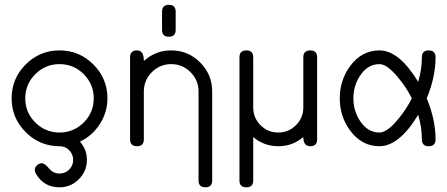

<svg xmlns="http://www.w3.org/2000/svg" viewBox="-20 -610 1865 801"><path d="M428.2 -199.7Q428.2 -142.3 396.9 -93.1Q365.5 -43.9 313.5 -19Q342.5 13.2 342.5 57.1Q342.5 104 309 137.7Q275.4 171.4 228.3 171.4Q162.1 171.4 129.4 113.8Q125.2 106.7 125.2 99.1Q125.2 87.6 134.4 79.3Q143.6 71 154.8 71Q166.3 71 184.3 92.5Q202.4 114 228.3 114Q252.2 114 268.7 97.4Q285.2 80.8 285.2 57.1Q285.2 33.7 268.7 16.8Q252.2 0 228.3 0Q145.8 0 87.2 -58.6Q28.6 -117.2 28.6 -199.7Q28.6 -282.5 87.2 -341.1Q145.8 -399.7 228.3 -399.7Q311 -399.7 369.6 -341.1Q428.2 -282.5 428.2 -199.7ZM371.1 -199.7Q371.1 -258.8 329.2 -300.7Q287.4 -342.5 228.3 -342.5Q169.4 -342.5 127.4 -300.7Q85.4 -258.8 85.4 -199.7Q85.4 -140.6 127.4 -98.9Q169.4 -57.1 228.3 -57.1Q287.4 -57.1 329.2 -98.9Q371.1 -140.6 371.1 -199.7Z M712.9 -485.1Q712.9 -456.8 684.6 -456.8Q656 -456.8 656 -485.1V-561Q656 -589.8 684.6 -589.8Q712.9 -589.8 712.9 -561ZM865.2 143.1Q865.2 171.4 836.9 171.4Q808.3 171.4 808.3 143.1V-228.3Q808.3 -275.4 774.8 -309Q741.2 -342.5 694.1 -342.5Q647 -342.5 613.5 -309Q580.1 -275.4 580.1 -228.3V-28.6Q580.1 0 551.3 0Q522.7 0 522.7 -28.6V-371.1Q522.7 -399.7 551.3 -399.7Q580.6 -399.7 580.1 -355.7Q628.9 -399.7 694.1 -399.7Q764.9 -399.7 815.1 -349.4Q865.2 -299.1 865.2 -228.3Z M1303 -28.6Q1303 0 1274.4 0Q1245.1 0 1245.4 -38.3Q1200.7 0 1140.9 0Q1081.3 0 1036.4 -38.3V143.1Q1036.4 171.4 1007.6 171.4Q979 171.4 979 143.1V-371.1Q979 -399.7 1007.6 -399.7Q1036.4 -399.7 1036.4 -371.1V-161.6Q1036.4 -118.2 1066.9 -87.6Q1097.4 -57.1 1140.9 -57.1Q1183.8 -57.1 1214.6 -87.6Q1245.4 -118.2 1245.4 -161.4V-371.1Q1245.4 -399.7 1274.4 -399.7Q1303 -399.7 1303 -371.1Z M1797.1 -28.6Q1797.1 0 1768.6 0Q1740 0 1740 -28.6Q1740 -79.3 1724.6 -130.9Q1645 0 1563 0Q1489.3 0 1441.2 -64.7Q1397.5 -123.5 1397.5 -199.7Q1397.5 -276.1 1441.2 -335Q1489.3 -399.7 1563 -399.7Q1645 -399.7 1724.6 -268.6Q1740 -320.3 1740 -371.1Q1740 -399.7 1768.6 -399.7Q1797.1 -399.7 1797.1 -371.1Q1797.1 -288.3 1760.3 -199.7Q1797.1 -111.3 1797.1 -28.6ZM1698 -199.7Q1676.3 -244.1 1641.4 -285.9Q1595.2 -342.5 1563 -342.5Q1513.7 -342.5 1481.9 -293.9Q1454.3 -252.2 1454.3 -199.7Q1454.3 -147.5 1481.9 -105.7Q1513.7 -57.1 1563 -57.1Q1595.2 -57.1 1641.4 -113.3Q1676.3 -155.5 1698 -199.7Z"/></svg>

Font: EnergyBar
Style: Regular
Weight: 400
Italic angle: -10°
Version: 1.0 2000-03-28